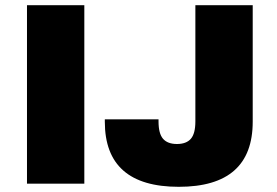

<svg xmlns="http://www.w3.org/2000/svg" viewBox="-20 -708 1068 740"><path d="M954 -688V-239Q954 12 669 12Q384 12 384 -239V-248H591V-240Q591 -193 608.5 -173Q626 -153 662 -153Q698 -153 715.5 -173Q733 -193 733 -240V-688ZM305 -688V0H84V-688Z"/></svg>

Font: Archicoco
Style: Regular
Weight: 400
Designer: Hector Gatti
Foundry: Hector Gatti
Version: 1.002